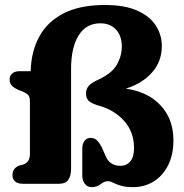

<svg xmlns="http://www.w3.org/2000/svg" viewBox="-20 -737 736 770"><path d="M675.5 -174Q675.5 -116.5 654.2 -74.2Q633 -32 596.2 -9.2Q559.5 13.5 513.5 13.5Q484 13.5 465 7.8Q446 2 434.2 -4Q422.5 -10 414.5 -10.5Q399.5 -11 384.2 1.2Q369 13.5 348 13.5Q330 13.5 320 0Q310 -13.5 310 -32.5V-141Q310 -159.5 318.8 -171.8Q327.5 -184 343 -184Q359.5 -184 369.8 -173.2Q380 -162.5 388 -146.5L403.5 -111.5Q420 -72 463 -72Q488 -72 502.8 -90Q517.5 -108 517.5 -143.5Q517.5 -208.5 476.8 -253.2Q436 -298 373.5 -314Q346.5 -322.5 335.8 -332.5Q325 -342.5 325 -362Q325 -377.5 333 -389Q341 -400.5 365.5 -413.5Q426.5 -440 447.5 -475.8Q468.5 -511.5 468.5 -551Q468.5 -593 445.2 -618.2Q422 -643.5 382 -643.5Q325.5 -643.5 295.2 -594.8Q265 -546 265 -460V-59.5Q265 -32 254 -16Q243 0 216.5 0H71Q51 0 40.5 -9.5Q30 -19 30 -33.5Q30 -65.5 61 -74L73.5 -77.5Q84.5 -80.5 92.2 -90.8Q100 -101 100 -120V-330.5Q100 -350 92 -357.2Q84 -364.5 72 -369.5L60 -374Q41.5 -381 30 -391.2Q18.5 -401.5 18.5 -418Q18.5 -433.5 29.2 -442.5Q40 -451.5 58 -451.5H103Q105 -530.5 137.5 -590.2Q170 -650 235.2 -683.5Q300.5 -717 400 -717Q480.5 -717 531 -694.2Q581.5 -671.5 605.2 -634Q629 -596.5 629 -552.5Q629 -491 590.2 -446.8Q551.5 -402.5 484.5 -381.5Q572.5 -369.5 624 -314.5Q675.5 -259.5 675.5 -174Z"/></svg>

Font: Fraunces 72pt SuperSoft
Style: Bold
Weight: 700
Version: Version 1.000;[0bf87f6ff]